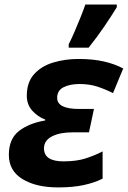

<svg xmlns="http://www.w3.org/2000/svg" viewBox="-20 -816 563 846"><path d="M235.8 9.8Q139.2 9.8 79.1 -26.9Q19 -63.5 19 -133.8Q19 -203.6 63 -238.3Q106.9 -272.9 179.2 -285.2V-289.1Q146 -301.8 122.1 -328.4Q98.1 -355 98.1 -394Q98.1 -453.6 130.4 -489.3Q162.6 -524.9 214.6 -540.5Q266.6 -556.2 326.2 -556.2Q389.2 -556.2 437.5 -545.2Q485.8 -534.2 522.9 -514.2L478 -405.8Q442.9 -423.3 408.2 -434.6Q373.5 -445.8 330.1 -445.8Q288.1 -445.8 260 -431.6Q231.9 -417.5 231.9 -384.8Q231.9 -335.9 328.1 -335.9H394L372.1 -232.9H299.8Q243.2 -232.9 208.5 -214.8Q173.8 -196.8 173.8 -162.1Q173.8 -105 259.8 -105Q317.9 -105 358.6 -118.4Q399.4 -131.8 432.1 -148.9V-28.8Q396 -10.7 348.6 -0.5Q301.3 9.8 235.8 9.8ZM282.7 -606V-621.1Q294.9 -644.5 308.3 -675.8Q321.8 -707 334.5 -738.8Q347.2 -770.5 356 -795.9H494.6V-784.2Q470.7 -745.1 439.5 -699.2Q408.2 -653.3 370.6 -606Z"/></svg>

Font: Open Sans
Style: Bold Italic
Weight: 700
Italic angle: -12°
Designer: Monotype Design Team
Foundry: Monotype Imaging Inc.
Version: Version 3.003; ttfautohint (v1.8.4)